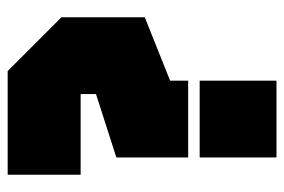

<svg xmlns="http://www.w3.org/2000/svg" viewBox="-140 -460 740 500"><g transform="rotate(90 230.0 -210.0)"><path d="M390 -560V-360H190V-560ZM190 -330H390V-143L225 -90V-50H435V140H165L25 0V-217L190 -283Z"/></g></svg>

Font: Tektur Condensed Black
Style: Regular
Weight: 900
Width: 3
Designer: Adam Jagosz
Foundry: Adam Jagosz
Version: Version 1.005;gftools[0.9.30]